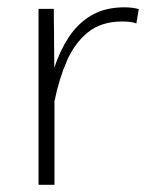

<svg xmlns="http://www.w3.org/2000/svg" viewBox="-20 -515 426 535"><path d="M87.4 -490.2H129.9L131.3 -326.2Q147 -374 172.1 -412.1Q197.3 -450.2 235.1 -472.4Q272.9 -494.6 326.7 -494.6Q349.1 -494.6 366.7 -489.7L359.9 -449.7Q347.2 -455.1 320.3 -455.1Q262.2 -455.1 225.1 -425Q188 -395 166.3 -345.2Q144.5 -295.4 132.3 -234.9L131.8 -235.4V0H87.4Z"/></svg>

Font: Estedad-FD ExtraLight
Style: Regular
Weight: 200
Designer: Amin Abedi
Version: Version 7.3